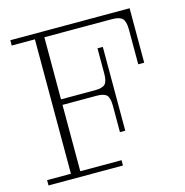

<svg xmlns="http://www.w3.org/2000/svg" viewBox="-102 -777 838 872"><g transform="rotate(-15 317.0 -341.0)"><path d="M20 0V-25H132V-657H23V-682H176V-25H370V0ZM176 -655V-682H584V-655ZM176 -337V-363H421V-337ZM556 -589Q556 -627 543 -641Q530 -655 493 -655H584V-426H556ZM336 -363Q371 -363 383.5 -376Q396 -389 396 -426V-544H421V-363ZM396 -274Q396 -311 383.5 -324Q371 -337 336 -337H421V-150H396Z"/></g></svg>

Font: Montagu Slab 144pt ExtraLight
Style: Regular
Weight: 250
Version: Version 1.000